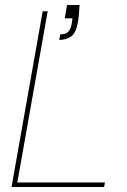

<svg xmlns="http://www.w3.org/2000/svg" viewBox="-20 -745 507 765"><path d="M26 0 150 -700H170L49 -18H398L395 0ZM216 -586 220 -608Q242 -608 251.5 -618Q261 -628 265 -647L269 -672H238L247 -725H297Q296 -703 294.5 -688Q293 -673 291 -659Q283 -613 263 -599.5Q243 -586 216 -586Z"/></svg>

Font: DM Sans 28pt Thin
Style: Italic
Weight: 250
Italic angle: -10°
Version: Version 4.004;gftools[0.9.30]